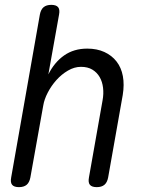

<svg xmlns="http://www.w3.org/2000/svg" viewBox="-20 -760 640 790"><path d="M158 -326 105 -30Q101 -9 89.5 0.5Q78 10 58 10Q38 10 30 0.5Q22 -9 26 -30L144 -700Q148 -721 159.5 -730.5Q171 -740 191 -740Q211 -740 219 -730.5Q227 -721 223 -700L179 -454Q204 -504 244 -532Q284 -560 339 -560Q379 -560 409.5 -546Q440 -532 459.5 -507Q479 -482 485.5 -447Q492 -412 485 -369L425 -30Q421 -9 409.5 0.5Q398 10 378 10Q358 10 350 0.5Q342 -9 346 -30L402 -347Q407 -374 404 -399Q401 -424 390 -443Q379 -462 360 -473.5Q341 -485 313 -485Q286 -485 259.5 -469.5Q233 -454 212 -430.5Q191 -407 176.5 -379Q162 -351 158 -326Z"/></svg>

Font: Maple Mono Light
Style: Italic
Weight: 300
Italic angle: -10°
Monospace: yes
Designer: subframe7536
Version: Version 7.000